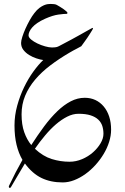

<svg xmlns="http://www.w3.org/2000/svg" viewBox="-20 -441 621 956"><path d="M533.2 204.6Q533.2 234.4 523.4 265.4Q513.7 296.4 496.1 325.7Q478.5 355 455.3 380.6Q432.1 406.2 405.3 425.5Q378.4 444.8 349.4 456.1Q320.3 467.3 292 467.3Q232.4 467.3 186.8 445.3Q141.1 423.3 104 373Q80.6 411.1 62.7 442.6Q44.9 474.1 34.2 491.2Q32.2 494.1 29.3 494.6Q24.4 494.6 23.9 488.3Q23.9 485.4 26.9 480Q56.6 417 91.8 355Q72.8 322.8 62.5 280.3Q52.2 237.8 52.2 184.1Q52.2 133.8 65.7 85Q79.1 36.1 100.1 -7.1Q121.1 -50.3 146.5 -85.2Q171.9 -120.1 195.3 -142.1Q180.2 -144 161.1 -150.4Q142.1 -156.7 125 -167.2Q107.9 -177.7 96.4 -192.6Q85 -207.5 85 -227.1Q85 -238.3 91.1 -257.6Q97.2 -276.9 106.7 -298.1Q116.2 -319.3 127.9 -340.3Q139.6 -361.3 150.9 -375.5Q163.6 -392.1 176 -401.4Q188.5 -410.6 199 -415Q209.5 -419.4 218 -420.4Q226.6 -421.4 232.4 -421.4Q240.2 -421.4 249 -420.4Q257.8 -419.4 262.7 -416.5Q270.5 -412.6 279.5 -406.7Q288.6 -400.9 296.9 -395.3Q305.2 -389.6 310.5 -384.5Q315.9 -379.4 315.9 -377Q315.9 -375.5 315.4 -374.5Q314 -372.1 312.5 -372.1Q297.9 -372.1 270.5 -368.4Q243.2 -364.7 204.6 -347.7Q181.6 -337.4 165.8 -326.4Q149.9 -315.4 140.4 -304.4Q130.9 -293.5 126.5 -283.2Q122.1 -272.9 122.1 -265.1Q122.1 -254.9 135 -244.1Q147.9 -233.4 166.3 -224.6Q184.6 -215.8 204.6 -210.2Q224.6 -204.6 238.8 -204.6Q243.2 -204.6 253.7 -205.3Q264.2 -206.1 272.9 -210.9Q284.2 -216.8 301 -225.8Q317.9 -234.9 336.4 -244.6Q355 -254.4 373.3 -264.9Q391.6 -275.4 406.2 -283.4Q420.9 -291.5 430.4 -296.9Q439.9 -302.2 440.4 -302.2Q442.9 -302.2 442.9 -298.3Q442.9 -296.9 438.7 -290.3Q434.6 -283.7 428.7 -274.2Q422.9 -264.6 415.5 -253.9Q408.2 -243.2 401.4 -233.9Q394.5 -224.6 389.9 -218Q385.3 -211.4 384.8 -210.9Q380.9 -208 363.3 -199.2Q345.7 -190.4 324.2 -177.7Q273.4 -147.9 230 -115Q186.5 -82 154.8 -44.4Q123 -6.8 105.2 35.9Q87.4 78.6 87.4 128.4Q87.4 179.7 100.6 217Q113.8 254.4 135.7 281.2Q168 231 200.2 187.7Q232.4 144.5 265.4 112.8Q298.3 81.1 332.3 63.5Q366.2 45.9 401.9 45.9Q431.2 45.9 455.1 57.1Q479 68.4 496.6 89.4Q514.2 110.4 523.7 139.6Q533.2 168.9 533.2 204.6ZM495.1 225.1Q495.1 204.1 489.3 186Q483.4 168 469.2 154.5Q455.1 141.1 431.2 133.3Q407.2 125.5 371.1 125.5Q342.8 125.5 314.5 139.9Q286.1 154.3 258.5 178Q231 201.7 204.6 233.2Q178.2 264.6 153.8 299.8Q194.3 337.4 237.5 350.8Q280.8 364.3 326.2 364.3Q358.4 364.3 388.9 351.3Q419.4 338.4 442.9 317.6Q466.3 296.9 480.7 272.5Q495.1 248 495.1 225.1Z"/></svg>

Font: Kitab
Style: Regular
Weight: 400
Designer: SIL International
Foundry: Khaled Hosny
Version: Version 1.000